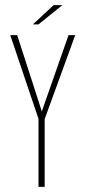

<svg xmlns="http://www.w3.org/2000/svg" viewBox="-20 -728 333 748"><path d="M130 0V-265L20 -591H47L141 -300L143 -293L145 -300L247 -591H273L154 -264V0ZM108 -633 189 -708H223L130 -633Z"/></svg>

Font: Alumni Sans Thin
Style: Regular
Weight: 100
Designer: Robert E. Leuschke
Foundry: Robert E. Leuschke
Version: Version 1.018